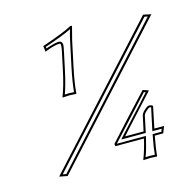

<svg xmlns="http://www.w3.org/2000/svg" viewBox="-106 -745 935 934"><g transform="rotate(-15 362.0 -278.0)"><path d="M238.3 -442.9 256.3 -527.8Q264.6 -565.9 258.3 -569.3Q255.9 -570.3 253.4 -569.8Q230.5 -569.8 184.1 -551.8Q181.2 -550.8 179.7 -549.8L176.3 -579.1Q284.7 -615.7 327.6 -639.2H334Q336.9 -639.2 335.4 -633.3Q335 -631.8 318.8 -568.8L292 -442.9Q274.9 -362.3 272 -314.9L270.5 -313Q268.6 -313 236.8 -314.9L202.6 -313L202.1 -314.9Q221.7 -364.3 238.3 -442.9ZM502.9 81.1Q520 38.1 532.7 -18.1H388.7L387.2 -29.8Q480.5 -133.3 587.9 -248L616.7 -237.8Q606.9 -226.6 470.2 -77.6Q455.1 -61 447.3 -51.8H540L556.6 -128.9Q558.6 -135.7 566.9 -146Q587.9 -167 597.7 -167Q616.7 -165.5 616.2 -157.2L594.2 -51.8H643.1L629.9 -18.1H587.4Q575.2 43.9 572.8 81.1L571.3 83Q569.3 83 537.6 81.1L503.4 83ZM684.6 -601.1 724.1 -592.8 127 62 86.4 54.2ZM248 -440.9Q232.4 -368.2 216.3 -324.2Q226.6 -324.7 236.8 -325.2Q252 -325.2 262.7 -324.2Q266.6 -370.1 282.2 -445.3L309.1 -571.3Q314 -595.2 322.8 -625Q279.3 -603 187 -572.3L188 -564Q233.4 -579.6 253.4 -580.1Q269.5 -580.1 271.5 -563.5Q271.5 -561.5 272 -560.1Q271.5 -551.3 266.1 -525.9ZM517.1 71.8Q527.3 71.3 537.6 70.8Q552.7 70.8 563.5 71.8Q566.4 36.6 577.6 -20L579.1 -27.8H623L628.4 -42H581.5L606 -156.2Q602.1 -156.7 597.7 -157.2Q589.4 -154.3 574.2 -139.2Q568.4 -131.8 566.4 -127L548.3 -42H425.3L439.5 -58.6Q452.1 -73.2 499.5 -124Q567.4 -196.8 599.1 -233.4L590.8 -236.3Q488.8 -126.5 398.9 -27.8H545.4L542.5 -15.6Q530.8 34.7 517.1 71.8ZM688.5 -589.8 106 47.9 123 51.3 704.6 -586.9Z"/></g></svg>

Font: Linux Biolinum Outline O
Style: Italic
Weight: 400
Italic angle: -12°
Designer: Philipp H. Poll
Foundry: Philipp H. Poll
Version: Version 0.6.2